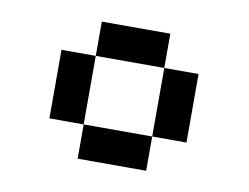

<svg xmlns="http://www.w3.org/2000/svg" viewBox="-49 -674 620 479"><g transform="rotate(10 260.5 -434.5)"><path d="M347.2 -520.8H173.6V-607.6H347.2ZM173.6 -347.2H347.2V-260.4H173.6ZM173.6 -347.2H86.8V-520.8H173.6ZM347.2 -520.8H434V-347.2H347.2Z"/></g></svg>

Font: 8-bit Operator+ 8
Style: Bold
Weight: 700
Designer: GrandChaos9000
Version: Version 1.3.0 - August 1, 2014